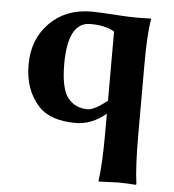

<svg xmlns="http://www.w3.org/2000/svg" viewBox="-50 -485 695 767"><g transform="rotate(5 297.5 -102.0)"><path d="M382.8 -367.2Q347.7 -389.2 286.1 -389.2Q196.3 -389.2 195.8 -222.2Q195.8 -123 224.9 -85.9Q253.9 -48.8 305.2 -48.8Q330.1 -48.8 382.8 -89.8ZM403.8 -433.1Q462.9 -429.2 523.9 -432.1L525.9 -429.2Q514.6 -368.2 515.1 -234.9V32.2Q515.1 165 524.9 231.9L522.9 234.9Q483.9 231.9 450.2 231.9L374 234.9L373 231.9Q382.8 168.9 382.8 32.2V-38.1Q325.7 9.8 262.2 9.8Q160.2 9.8 112.8 -41Q53.7 -105 54.2 -207Q54.2 -308.1 118.7 -373.5Q183.1 -439 287.1 -439Q314.9 -439 403.8 -433.1Z"/></g></svg>

Font: Linux Biolinum
Style: Bold
Weight: 700
Designer: Philipp H. Poll
Foundry: Philipp H. Poll
Version: Version 1.3.2 ; ttfautohint (v0.9)